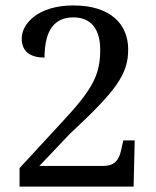

<svg xmlns="http://www.w3.org/2000/svg" viewBox="-20 -687 573 707"><path d="M52 0H472L476 -170H434L427 -138C418 -93 398 -76 360 -76H125L237 -194C408 -353 452 -413 452 -505C452 -598 387 -667 250 -667C122 -667 60 -601 60 -545C60 -493 97 -475 144 -475C144 -576 181 -623 250 -623C319 -623 349 -575 349 -504C349 -410 320 -357 208 -237L52 -68Z"/></svg>

Font: Noto Serif Oriya Medium
Style: Regular
Weight: 500
Designer: David Williams
Foundry: Google LLC, David Williams
Version: Version 1.051